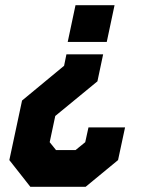

<svg xmlns="http://www.w3.org/2000/svg" viewBox="-20 -720 590 740"><path d="M377.5 -510.5 355.5 -406.5 193 -273 171.5 -172 196 -141.5H271L308.5 -172L321 -229H462L435 -103L310 0H97L16 -103L65 -332.5L227 -466.5L236 -510.5ZM421.5 -700 391.5 -558.5H241L271 -700Z"/></svg>

Font: Tourney Expanded Black
Style: Italic
Weight: 900
Width: 7
Italic angle: -12°
Designer: Tyler Finck
Foundry: Etcetera Type Co
Version: Version 1.010; ttfautohint (v1.8.3)